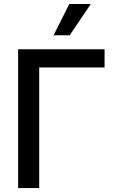

<svg xmlns="http://www.w3.org/2000/svg" viewBox="-20 -958 590 978"><path d="M512.7 -614.3H179.7V0H72.3V-707H512.7ZM333 -937.5H442.4L335 -778.3H252.9Z"/></svg>

Font: Pretendard Std Medium
Style: Regular
Weight: 500
Designer: Base glyphs from Inter by Rasmus Andersson; Hangeul glyphs from Noto Sans CJK(Source Han Sans) by Jang Soo-young and Kan
Foundry: Kil Hyung-jin
Version: Version 1.309